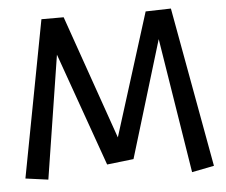

<svg xmlns="http://www.w3.org/2000/svg" viewBox="-53 -768 1023 869"><g transform="rotate(-5 459.0 -333.5)"><path d="M754 -705 639 -702 464 -145 267 -708H166L31 4L134 18L222 -542L405 -27L526 -41L687 -572L785 41L886 21Z"/></g></svg>

Font: McLaren
Style: Regular
Weight: 400
Designer: Astigmatic (AOETI)
Foundry: Astigmatic (AOETI)
Version: Version 1.000